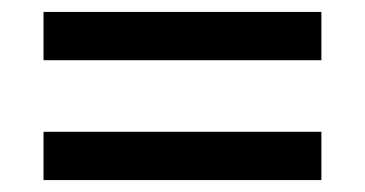

<svg xmlns="http://www.w3.org/2000/svg" viewBox="-20 -579 612 322"><path d="M53 -478H519V-559H53ZM53 -277H519V-358H53Z"/></svg>

Font: Noto Sans Malayalam UI Medium
Style: Regular
Weight: 500
Designer: Jelle Bosma - Monotype Design Team
Foundry: Monotype Imaging Inc.
Version: Version 2.104